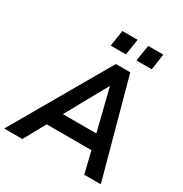

<svg xmlns="http://www.w3.org/2000/svg" viewBox="-238 -1080 1177 1236"><g transform="rotate(30 350.5 -462.0)"><path d="M-31 0 384 -719H491L687 0H564L516 -197L558 -160H157L211 -194L104 0ZM420 -576 236 -244 216 -269H532L505 -243L422 -576ZM487 -805 506 -924H618L601 -805ZM296 -805 314 -924H427L409 -805Z"/></g></svg>

Font: Nunitoga
Style: Bold Italic
Weight: 700
Italic angle: -9°
Designer: Vernon Adams
Foundry: Vernon Adams
Version: Version 1.0